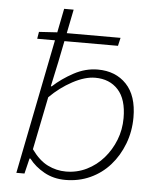

<svg xmlns="http://www.w3.org/2000/svg" viewBox="-52 -765 705 824"><g transform="rotate(5 300.0 -353.5)"><path d="M260 12Q209 12 168.5 -10.5Q128 -33 103 -66H99L83 0H48L191 -719H232L186 -490L163 -383H167Q205 -418 255 -445Q305 -472 358 -472Q435 -472 481.5 -423Q528 -374 528 -281Q528 -220 507.5 -166.5Q487 -113 451.5 -73Q416 -33 367 -10.5Q318 12 260 12ZM259 -24Q307 -24 348.5 -44.5Q390 -65 420.5 -100Q451 -135 468.5 -179.5Q486 -224 486 -274Q486 -355 449 -395.5Q412 -436 350 -436Q306 -436 253 -407.5Q200 -379 156 -335L110 -107Q143 -61 180.5 -42.5Q218 -24 259 -24ZM87 -581 92 -611 171 -616H443L435 -581Z"/></g></svg>

Font: Source Code Pro ExtraLight Light
Style: Italic
Weight: 300
Italic angle: -11°
Monospace: yes
Version: Version 1.016;hotconv 1.0.116;makeotfexe 2.5.65601